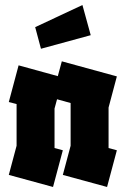

<svg xmlns="http://www.w3.org/2000/svg" viewBox="-20 -744 500 764"><path d="M191 0 15 -48 46 -164V-330L15 -338L54 -484L210 -441L226 -500L445 -440L412 -316V-155L445 -146L406 0L230 -48L261 -164V-334L207 -349L197 -312V-155L230 -146ZM341 -604 143 -550 120 -636 308 -724Z"/></svg>

Font: Blaka Ink
Style: Regular
Weight: 400
Designer: Mohamed Gaber
Foundry: Kief Type Foundry
Version: Version 1.003; ttfautohint (v1.8.4.7-5d5b)